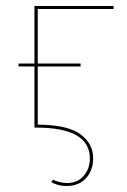

<svg xmlns="http://www.w3.org/2000/svg" viewBox="-20 -426 423 641"><path d="M106 -396V-214H249V-204H106V-10Q207 -9 249 22.5Q291 54 291 102Q291 143 267 169Q243 195 202 195Q174 195 151 182L157 174Q181 185 204 185Q239 185 259.5 161Q280 137 280 103Q280 0 101 0H95V-204H42V-214H95V-406H359V-396Z"/></svg>

Font: Ysabeau Infant Hairline
Style: Regular
Weight: 100
Designer: Christian Thalmann (Catharsis Fonts)
Version: Version 0.003